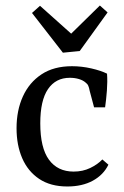

<svg xmlns="http://www.w3.org/2000/svg" viewBox="-20 -666 450 696"><path d="M40 -201Q40 -266 63 -316.5Q86 -367 130.5 -396.5Q175 -426 241 -426Q276 -426 311 -418Q346 -410 368 -399Q370 -370 367.5 -337.5Q365 -305 361 -277H321L305 -337Q303 -348 300 -355Q297 -362 290 -367Q281 -375 266 -379.5Q251 -384 233 -384Q182 -384 154 -343Q126 -302 126 -219Q126 -130 157.5 -87Q189 -44 247 -44Q280 -44 307 -57Q334 -70 351 -88L373 -69Q355 -32 316.5 -11Q278 10 224 10Q163 10 122 -17.5Q81 -45 60.5 -92.5Q40 -140 40 -201ZM370 -621 269 -481 208 -475 96 -619 125 -645 238 -544 342 -646Z"/></svg>

Font: Rasa
Style: Regular
Weight: 400
Designer: Anna Giedrys (Yrsa+Rasa design), David Brezina (Yrsa art-direction, Rasa art-direction, design)
Foundry: Rosetta Type Foundry
Version: Version 2.004